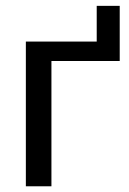

<svg xmlns="http://www.w3.org/2000/svg" viewBox="-20 -652 453 672"><path d="M399 -631.5V-438.5H160V0H70.5V-506.5H318.5V-631.5Z"/></svg>

Font: Lato
Style: Regular
Weight: 400
Designer: Lukasz Dziedzic with Adam Twardoch and Botio Nikoltchev
Foundry: tyPoland Lukasz Dziedzic
Version: Version 2.010; 2014-09-01; http://www.latofonts.com/; ttfaut